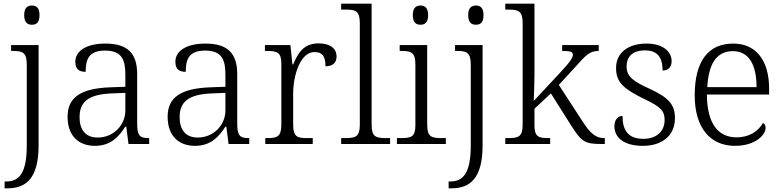

<svg xmlns="http://www.w3.org/2000/svg" viewBox="-20 -780 4238 1040"><path d="M153 -646C177 -646 194 -658 194 -698C194 -738 177 -750 153 -750C129 -750 111 -738 111 -698C111 -658 129 -646 153 -646ZM5 240H21C120 240 189 187 189 8V-536H40V-504H50C101 -504 125 -497 125 -431V9C125 157 84 203 14 203H5Z M494 10C584 10 626 -44 659 -94H664L676 0H788V-32H784C735 -32 723 -48 723 -112V-379C723 -491 671 -544 551 -544C445 -544 388 -502 388 -446C388 -406 407 -391 444 -391C444 -460 462 -506 549 -506C645 -506 659 -450 659 -372V-310L576 -307C420 -301 346 -254 346 -148C346 -40 410 10 494 10ZM509 -35C441 -35 411 -80 411 -145C411 -224 453 -269 585 -274L659 -277V-181C659 -105 597 -35 509 -35Z M1036 10C1126 10 1168 -44 1201 -94H1206L1218 0H1330V-32H1326C1277 -32 1265 -48 1265 -112V-379C1265 -491 1213 -544 1093 -544C987 -544 930 -502 930 -446C930 -406 949 -391 986 -391C986 -460 1004 -506 1091 -506C1187 -506 1201 -450 1201 -372V-310L1118 -307C962 -301 888 -254 888 -148C888 -40 952 10 1036 10ZM1051 -35C983 -35 953 -80 953 -145C953 -224 995 -269 1127 -274L1201 -277V-181C1201 -105 1139 -35 1051 -35Z M1417 0H1674V-32H1643C1592 -32 1568 -38 1568 -104V-274C1568 -372 1607 -498 1683 -498C1725 -498 1743 -477 1743 -421C1786 -421 1803 -443 1803 -474C1803 -517 1769 -545 1706 -545C1623 -545 1593 -490 1568 -431H1564L1553 -536H1415V-504H1424C1482 -504 1504 -497 1504 -433V-107C1504 -39 1481 -32 1429 -32H1417Z M1828 0H2093V-32H2072C2015 -32 1993 -39 1993 -105V-760H1828V-728H1854C1905 -728 1929 -721 1929 -655V-105C1929 -39 1907 -32 1849 -32H1828Z M2258 -646C2281 -646 2299 -658 2299 -698C2299 -738 2281 -750 2258 -750C2234 -750 2216 -738 2216 -698C2216 -658 2234 -646 2258 -646ZM2130 0H2395V-32H2374C2316 -32 2294 -39 2294 -105V-536H2145V-504H2155C2206 -504 2230 -497 2230 -431V-102C2230 -38 2208 -32 2150 -32H2130Z M2558 -646C2582 -646 2599 -658 2599 -698C2599 -738 2582 -750 2558 -750C2534 -750 2516 -738 2516 -698C2516 -658 2534 -646 2558 -646ZM2410 240H2426C2525 240 2594 187 2594 8V-536H2445V-504H2455C2506 -504 2530 -497 2530 -431V9C2530 157 2489 203 2419 203H2410Z M2717 0H2960V-32H2954C2897 -32 2875 -38 2875 -102V-191L2964 -274L3072 -103C3131 -9 3149 0 3242 0H3256V-32H3252C3208 -32 3178 -57 3137 -120L3007 -320L3096 -417C3153 -480 3172 -504 3223 -504V-536H3025V-504C3065 -504 3083 -501 3083 -484C3083 -468 3072 -448 3008 -380L2871 -233C2872 -259 2875 -331 2875 -374V-760H2717V-728H2735C2787 -728 2811 -721 2811 -655V-105C2811 -39 2789 -32 2731 -32H2717Z M3462 10C3566 10 3636 -45 3636 -140C3636 -213 3603 -251 3499 -299C3414 -338 3374 -363 3374 -420C3374 -471 3404 -507 3474 -507C3537 -507 3569 -474 3569 -398C3601 -398 3618 -418 3618 -449C3618 -497 3575 -544 3482 -544C3382 -544 3317 -494 3317 -412C3317 -332 3360 -298 3469 -244C3559 -202 3580 -179 3580 -130C3580 -72 3540 -28 3465 -28C3378 -28 3352 -80 3352 -152C3333 -152 3308 -138 3308 -96C3308 -37 3357 10 3462 10Z M3961 10C4072 10 4127 -50 4127 -87C4127 -101 4121 -110 4113 -114C4089 -72 4042 -36 3970 -36C3870 -36 3810 -110 3809 -268H4146V-299C4146 -457 4072 -544 3952 -544C3818 -544 3743 -451 3743 -263C3743 -89 3826 10 3961 10ZM4078 -308H3811C3818 -431 3859 -503 3950 -503C4039 -503 4078 -425 4078 -308Z"/></svg>

Font: Noto Serif Lao Light
Style: Regular
Weight: 300
Designer: Monotype Design Team
Foundry: Monotype Imaging Inc.
Version: Version 2.003